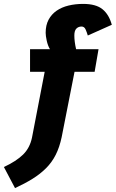

<svg xmlns="http://www.w3.org/2000/svg" viewBox="-128 -742 593 984"><path d="M322 -560Q317 -577 310.5 -591.5Q304 -606 290 -606Q274 -606 263.5 -595.5Q253 -585 253 -560Q253 -529 262 -490H377L357 -374H254L188 -39Q177 13 157.5 51.5Q138 90 108 120Q78 150 38.5 174.5Q-1 199 -51 222L-108 114Q-44 84 -9.5 50Q25 16 36 -37L101 -374H26V-490H128Q117 -508 111.5 -533.5Q106 -559 106 -574Q106 -613 121 -641Q136 -669 162 -687Q188 -705 223 -713.5Q258 -722 298 -722Q364 -722 397.5 -694.5Q431 -667 445 -615Z"/></svg>

Font: Amaranth
Style: Bold Italic
Weight: 700
Italic angle: -12°
Designer: Gesine Todt
Foundry: Gesine Todt
Version: Version 1.001